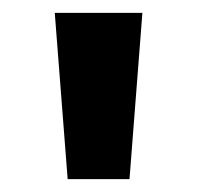

<svg xmlns="http://www.w3.org/2000/svg" viewBox="-20 -734 306 298"><path d="M201 -714 181 -456H85L65 -714Z"/></svg>

Font: Noto Sans Myanmar
Style: Bold
Weight: 700
Designer: Monotype Design Team
Foundry: Monotype Imaging Inc.
Version: Version 2.107; ttfautohint (v1.8.4.7-5d5b)